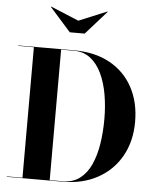

<svg xmlns="http://www.w3.org/2000/svg" viewBox="-63 -1039 884 1092"><g transform="rotate(5 379.0 -493.0)"><path d="M345 -920 505.5 -986.5 507.5 -985 387.5 -850H302.5L182.5 -985L184.5 -986.5ZM336.5 0H17V-2.5H106.5V-747.5H17V-750H336.5Q455.5 -750 540.8 -702.8Q626 -655.5 671.5 -571Q717 -486.5 717 -375Q717 -263.5 669.5 -179Q622 -94.5 536.2 -47.2Q450.5 0 336.5 0ZM336.5 -747.5H262V-2.5H336.5Q394.5 -2.5 434 -32.8Q473.5 -63 497 -115Q520.5 -167 531 -234Q541.5 -301 541.5 -375Q541.5 -449 529.8 -516Q518 -583 493.2 -635Q468.5 -687 429.5 -717.2Q390.5 -747.5 336.5 -747.5Z"/></g></svg>

Font: Bodoni* 72pt
Style: Bold
Weight: 700
Version: Version 2.3